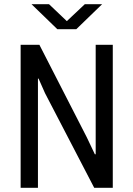

<svg xmlns="http://www.w3.org/2000/svg" viewBox="-20 -901 640 921"><path d="M79 0V-686H169L396 -243L435 -161H439V-686H521V0H432L196 -454L165 -524H162V0ZM255 -761 131 -881H215L316 -785H285L387 -881H470L346 -761Z"/></svg>

Font: Chivo Mono Light
Style: Regular
Weight: 300
Monospace: yes
Designer: Hector Gatti
Foundry: Omnibus-Type
Version: Version 1.008